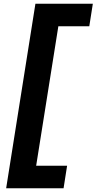

<svg xmlns="http://www.w3.org/2000/svg" viewBox="-20 -858 518 1030"><path d="M13 152H321L340 31H174L293 -717H459L478 -838H170Z"/></svg>

Font: Rabbid Highway Sign IV
Style: BdObl
Weight: 400
Foundry: Cannot Into Space Fonts
Version: Version 0.277